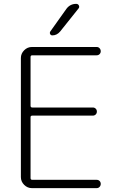

<svg xmlns="http://www.w3.org/2000/svg" viewBox="-20 -973 619 993"><path d="M324 -928Q343 -953 374 -953Q384 -953 388 -944.5Q392 -936 386 -929L291 -810Q274 -790 251 -790Q243 -790 239.5 -796.5Q236 -803 240 -810ZM145 0Q122 0 105 -17Q88 -34 88 -57V-673Q88 -696 105 -713Q122 -730 145 -730H480Q489 -730 495 -723.5Q501 -717 501 -708Q501 -699 495 -693Q489 -687 480 -687H147Q138 -687 138 -678V-426Q138 -417 147 -417H460Q469 -417 475 -411Q481 -405 481 -396Q481 -387 475 -381Q469 -375 460 -375H147Q138 -375 138 -367V-52Q138 -43 147 -43H480Q489 -43 495 -37Q501 -31 501 -22Q501 -13 495 -6.5Q489 0 480 0Z"/></svg>

Font: Rounded Mplus 1c Light
Style: Regular
Weight: 300
Version: Version 1.059.20150529